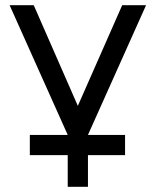

<svg xmlns="http://www.w3.org/2000/svg" viewBox="-20 -520 598 740"><path d="M17 -500 241 0V200H319V0L543 -500H451L280 -112L110 -500ZM95 78H462V0H95Z"/></svg>

Font: Unageo
Style: Regular
Weight: 400
Designer: Richard Sepsi
Foundry: Richard Sepsi
Version: Version 2.000